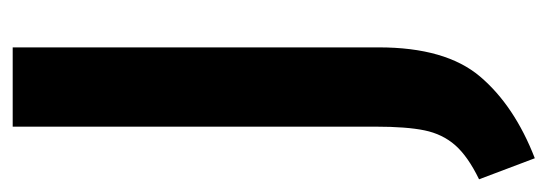

<svg xmlns="http://www.w3.org/2000/svg" viewBox="-316 -424 883 310"><g transform="rotate(-90 126.0 -269.5)"><path d="M204 -100Q204 8 157 63.5Q110 119 25 152L-9 62Q28 44 46 23.5Q64 3 70 -26Q76 -55 76 -105V-691H204Z"/></g></svg>

Font: Fira Sans Extra Condensed Medium
Style: Regular
Weight: 500
Width: 1
Designer: Carrois Corporate & Edenspiekermann AG
Foundry: Carrois Corporate GbR & Edenspiekermann AG
Version: Version 4.203